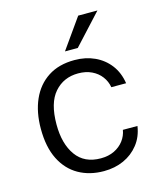

<svg xmlns="http://www.w3.org/2000/svg" viewBox="-110 -805 760 897"><g transform="rotate(-15 270.0 -356.5)"><path d="M282 -527Q335.5 -527 379 -507Q422.5 -487 451 -449.8Q479.5 -412.5 487.5 -360H416Q411 -389 393.5 -412.2Q376 -435.5 347.8 -449Q319.5 -462.5 282.5 -462.5Q212 -462.5 167.8 -412.2Q123.5 -362 123.5 -257.5Q123.5 -164 163.8 -107.8Q204 -51.5 283.5 -51.5Q320.5 -51.5 348.8 -65.2Q377 -79 394.5 -102.2Q412 -125.5 416.5 -153.5H487Q479.5 -102.5 450.5 -65.8Q421.5 -29 378.2 -9.5Q335 10 282 10Q213 10 160 -20Q107 -50 77.2 -109.5Q47.5 -169 47.5 -257Q47.5 -337.5 74.5 -398.2Q101.5 -459 153.8 -493Q206 -527 282 -527ZM353 -723H446L312 -577.5H250Z"/></g></svg>

Font: Public Sans Light
Style: Regular
Weight: 300
Designer: The Public Sans Project Authors: Dan O. Williams and USWDS (Libre Franklin designed by Pablo Impallari and Rodrigo Fuenz
Version: Version 1.007